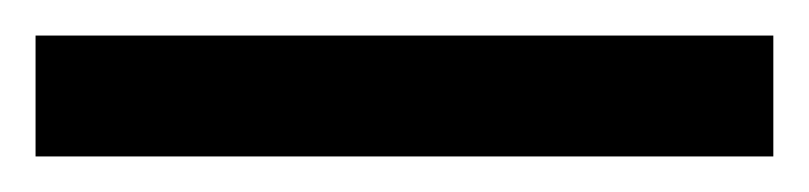

<svg xmlns="http://www.w3.org/2000/svg" viewBox="-22 4 455 108"><path d="M-2 92H413V24H-2Z"/></svg>

Font: Noto Sans Malayalam UI
Style: Bold
Weight: 700
Designer: Jelle Bosma - Monotype Design Team
Foundry: Monotype Imaging Inc.
Version: Version 2.104